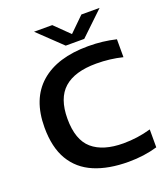

<svg xmlns="http://www.w3.org/2000/svg" viewBox="-169 -1064 1032 1189"><g transform="rotate(-20 347.5 -469.0)"><path d="M473 9.5Q341 9.5 247.2 -30.2Q153.5 -70 104 -153.5Q54.5 -237 54.5 -368.5Q54.5 -555 165 -652.2Q275.5 -749.5 480 -749.5Q530 -749.5 574.5 -744.2Q619 -739 663 -728.5V-610.5Q622.5 -620.5 579.2 -625.8Q536 -631 490.5 -631Q348 -631 277.2 -568Q206.5 -505 206.5 -370.5Q206.5 -231 277.2 -170Q348 -109 481.5 -109Q574.5 -109 663 -134.5V-16.5Q575 9.5 473 9.5ZM351.5 -800 196.5 -948H316.5L412.5 -854L508.5 -948H628.5L473.5 -800Z"/></g></svg>

Font: Encode Sans Expanded Expanded SemiBold
Style: Regular
Weight: 600
Width: 7
Designer: Multiple Designers
Foundry: Impallari Type
Version: Version 3.000; ttfautohint (v1.8.3) -l 8 -r 50 -G 200 -x 14 